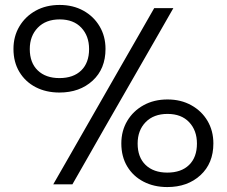

<svg xmlns="http://www.w3.org/2000/svg" viewBox="-20 -746 920 777"><path d="M220.5 -371.5Q166.5 -371.5 124.5 -393.2Q82.5 -415 58.5 -454.8Q34.5 -494.5 34.5 -548Q34.5 -599 58.5 -639.2Q82.5 -679.5 124.5 -702.8Q166.5 -726 221.5 -726Q275.5 -726 317.5 -702.8Q359.5 -679.5 383.2 -639.2Q407 -599 407 -548Q407 -467.5 354.8 -419.5Q302.5 -371.5 220.5 -371.5ZM195.5 0Q227 -55 257.5 -108Q287.5 -161 327 -229.5L469 -477.5Q509.5 -548 540.5 -602Q571.5 -655.5 604 -713H681.5Q648.5 -655.5 618 -602Q587 -548 546.5 -477.5L404 -229.5Q365 -161 334.8 -108Q304.5 -55 273 0ZM220.5 -430Q277 -430 308.8 -461Q340.5 -492 340.5 -547.5Q340.5 -600.5 309 -634Q277.5 -667.5 221.5 -667.5Q165.5 -667.5 133 -634Q100.5 -600.5 100.5 -547.5Q100.5 -492 132.8 -461Q165 -430 220.5 -430ZM657 11Q603 11 561 -10.8Q519 -32.5 495 -72.2Q471 -112 471 -165.5Q471 -216.5 495 -256.8Q519 -297 561 -320.2Q603 -343.5 658 -343.5Q712 -343.5 754 -320.2Q796 -297 819.8 -256.8Q843.5 -216.5 843.5 -165.5Q843.5 -85 791.2 -37Q739 11 657 11ZM657 -47.5Q713.5 -47.5 745.2 -78.5Q777 -109.5 777 -165Q777 -218 745.5 -251.5Q714 -285 658 -285Q602 -285 569.5 -251.8Q537 -218.5 537 -165Q537 -109.5 569.2 -78.5Q601.5 -47.5 657 -47.5Z"/></svg>

Font: Heraclito
Style: Regular
Weight: 400
Designer: Kostas Bartsokas (font) & Cristiano Sobral (main changes)
Foundry: Kostas Bartsokas (font) & Cristiano Sobral (main changes)
Version: Version 1.00;July 8, 2020;FontCreator 13.0.0.2655 64-bit